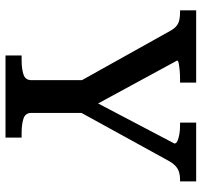

<svg xmlns="http://www.w3.org/2000/svg" viewBox="-38 -712 750 715"><g transform="rotate(90 337.5 -355.0)"><path d="M279 -310 290 -265 94 -616Q85 -631 75.5 -638Q66 -645 54 -647.5Q42 -650 27 -650H19V-710H288V-650H273Q257 -650 241.5 -648.5Q226 -647 216 -645Q206 -643 206 -639L382 -315L349 -313L515 -629Q515 -636 505 -640.5Q495 -645 480 -647.5Q465 -650 449 -650H437V-710H656V-650H648Q633 -650 620.5 -646Q608 -642 597.5 -632Q587 -622 577 -603L390 -263L401 -310V-96Q401 -74 422 -67Q443 -60 475 -60H493V0H187V-60H205Q237 -60 258 -67Q279 -74 279 -96Z"/></g></svg>

Font: Roboto Serif SemiCondensed Medium
Style: Regular
Weight: 500
Width: 4
Designer: Greg Gazdowicz
Foundry: Commercial Type
Version: Version 1.007